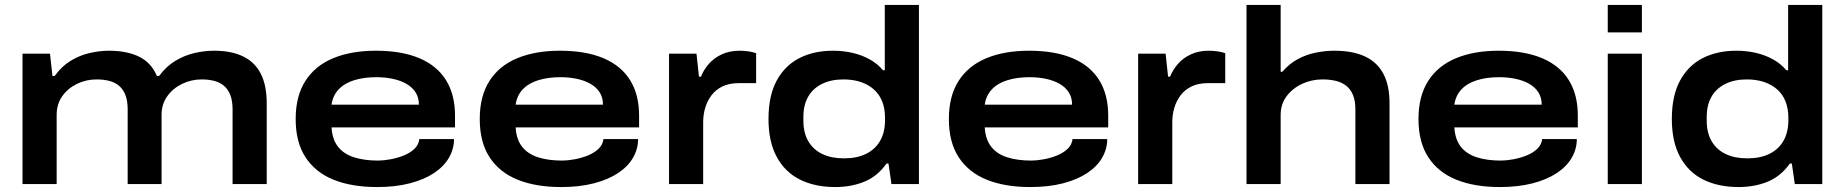

<svg xmlns="http://www.w3.org/2000/svg" viewBox="-20 -744 7456 776"><path d="M71 0V-527H182L192 -437H201Q229 -476 265 -498Q301 -520 341.5 -529.5Q382 -539 420 -539Q494 -539 543 -514.5Q592 -490 614 -437H623Q652 -476 688.5 -498Q725 -520 765.5 -529.5Q806 -539 845 -539Q915 -539 962.5 -516Q1010 -493 1034 -446Q1058 -399 1058 -326V0H920V-302Q920 -336 911 -359.5Q902 -383 885.5 -397Q869 -411 846 -417Q823 -423 795 -423Q753 -423 716 -405Q679 -387 656 -355Q633 -323 633 -280V0H496V-302Q496 -336 487 -359.5Q478 -383 461.5 -397Q445 -411 422 -417Q399 -423 370 -423Q328 -423 291 -405Q254 -387 231.5 -355Q209 -323 209 -280V0Z M1504 12Q1402 12 1328.5 -17.5Q1255 -47 1215 -108Q1175 -169 1175 -263Q1175 -355 1214 -416.5Q1253 -478 1326 -508.5Q1399 -539 1499 -539Q1604 -539 1675.5 -508.5Q1747 -478 1783 -419.5Q1819 -361 1819 -277V-229H1320Q1323 -180 1346.5 -150.5Q1370 -121 1411.5 -108Q1453 -95 1508 -95Q1530 -95 1557.5 -100Q1585 -105 1610.5 -115Q1636 -125 1654 -141.5Q1672 -158 1675 -182H1815Q1815 -142 1794.5 -106.5Q1774 -71 1734 -44.5Q1694 -18 1636 -3Q1578 12 1504 12ZM1320 -321H1673Q1673 -350 1659.5 -371Q1646 -392 1622 -405.5Q1598 -419 1567 -425.5Q1536 -432 1501 -432Q1450 -432 1410.5 -419.5Q1371 -407 1348 -382Q1325 -357 1320 -321Z M2248 12Q2146 12 2072.5 -17.5Q1999 -47 1959 -108Q1919 -169 1919 -263Q1919 -355 1958 -416.5Q1997 -478 2070 -508.5Q2143 -539 2243 -539Q2348 -539 2419.5 -508.5Q2491 -478 2527 -419.5Q2563 -361 2563 -277V-229H2064Q2067 -180 2090.5 -150.5Q2114 -121 2155.5 -108Q2197 -95 2252 -95Q2274 -95 2301.5 -100Q2329 -105 2354.5 -115Q2380 -125 2398 -141.5Q2416 -158 2419 -182H2559Q2559 -142 2538.5 -106.5Q2518 -71 2478 -44.5Q2438 -18 2380 -3Q2322 12 2248 12ZM2064 -321H2417Q2417 -350 2403.5 -371Q2390 -392 2366 -405.5Q2342 -419 2311 -425.5Q2280 -432 2245 -432Q2194 -432 2154.5 -419.5Q2115 -407 2092 -382Q2069 -357 2064 -321Z M2684 0V-527H2795L2805 -434H2813Q2824 -462 2845 -486Q2866 -510 2897.5 -524.5Q2929 -539 2969 -539Q2987 -539 3004.5 -536.5Q3022 -534 3036 -529V-408H2967Q2927 -408 2899.5 -394.5Q2872 -381 2855 -358Q2838 -335 2830 -307.5Q2822 -280 2822 -251V0Z M3356 12Q3274 12 3213.5 -18Q3153 -48 3119.5 -109.5Q3086 -171 3086 -263Q3086 -357 3119 -418Q3152 -479 3210.5 -509Q3269 -539 3347 -539Q3389 -539 3427 -530Q3465 -521 3496 -503.5Q3527 -486 3549 -460H3556V-724H3694V0H3583L3571 -83H3563Q3526 -31 3473 -9.5Q3420 12 3356 12ZM3391 -104Q3443 -104 3480 -122Q3517 -140 3537 -174.5Q3557 -209 3557 -259V-267Q3557 -305 3545.5 -334Q3534 -363 3512 -382.5Q3490 -402 3459 -412.5Q3428 -423 3389 -423Q3339 -423 3302.5 -405Q3266 -387 3246.5 -353.5Q3227 -320 3227 -271V-256Q3227 -207 3247 -173Q3267 -139 3303.5 -121.5Q3340 -104 3391 -104Z M4144 12Q4042 12 3968.5 -17.5Q3895 -47 3855 -108Q3815 -169 3815 -263Q3815 -355 3854 -416.5Q3893 -478 3966 -508.5Q4039 -539 4139 -539Q4244 -539 4315.5 -508.5Q4387 -478 4423 -419.5Q4459 -361 4459 -277V-229H3960Q3963 -180 3986.5 -150.5Q4010 -121 4051.5 -108Q4093 -95 4148 -95Q4170 -95 4197.5 -100Q4225 -105 4250.5 -115Q4276 -125 4294 -141.5Q4312 -158 4315 -182H4455Q4455 -142 4434.5 -106.5Q4414 -71 4374 -44.5Q4334 -18 4276 -3Q4218 12 4144 12ZM3960 -321H4313Q4313 -350 4299.5 -371Q4286 -392 4262 -405.5Q4238 -419 4207 -425.5Q4176 -432 4141 -432Q4090 -432 4050.5 -419.5Q4011 -407 3988 -382Q3965 -357 3960 -321Z M4580 0V-527H4691L4701 -434H4709Q4720 -462 4741 -486Q4762 -510 4793.5 -524.5Q4825 -539 4865 -539Q4883 -539 4900.5 -536.5Q4918 -534 4932 -529V-408H4863Q4823 -408 4795.5 -394.5Q4768 -381 4751 -358Q4734 -335 4726 -307.5Q4718 -280 4718 -251V0Z M5018 0V-724H5156V-454H5163Q5191 -487 5226 -505.5Q5261 -524 5299 -531.5Q5337 -539 5373 -539Q5447 -539 5496.5 -516Q5546 -493 5571 -446Q5596 -399 5596 -326V0H5458V-302Q5458 -336 5448.5 -359.5Q5439 -383 5421.5 -397Q5404 -411 5379.5 -417Q5355 -423 5325 -423Q5281 -423 5242.5 -405Q5204 -387 5180 -355Q5156 -323 5156 -280V0Z M6042 12Q5940 12 5866.5 -17.5Q5793 -47 5753 -108Q5713 -169 5713 -263Q5713 -355 5752 -416.5Q5791 -478 5864 -508.5Q5937 -539 6037 -539Q6142 -539 6213.5 -508.5Q6285 -478 6321 -419.5Q6357 -361 6357 -277V-229H5858Q5861 -180 5884.5 -150.5Q5908 -121 5949.5 -108Q5991 -95 6046 -95Q6068 -95 6095.5 -100Q6123 -105 6148.5 -115Q6174 -125 6192 -141.5Q6210 -158 6213 -182H6353Q6353 -142 6332.5 -106.5Q6312 -71 6272 -44.5Q6232 -18 6174 -3Q6116 12 6042 12ZM5858 -321H6211Q6211 -350 6197.5 -371Q6184 -392 6160 -405.5Q6136 -419 6105 -425.5Q6074 -432 6039 -432Q5988 -432 5948.5 -419.5Q5909 -407 5886 -382Q5863 -357 5858 -321Z M6478 -613V-724H6616V-613ZM6478 0V-527H6616V0Z M7007 12Q6925 12 6864.5 -18Q6804 -48 6770.5 -109.5Q6737 -171 6737 -263Q6737 -357 6770 -418Q6803 -479 6861.5 -509Q6920 -539 6998 -539Q7040 -539 7078 -530Q7116 -521 7147 -503.5Q7178 -486 7200 -460H7207V-724H7345V0H7234L7222 -83H7214Q7177 -31 7124 -9.5Q7071 12 7007 12ZM7042 -104Q7094 -104 7131 -122Q7168 -140 7188 -174.5Q7208 -209 7208 -259V-267Q7208 -305 7196.5 -334Q7185 -363 7163 -382.5Q7141 -402 7110 -412.5Q7079 -423 7040 -423Q6990 -423 6953.5 -405Q6917 -387 6897.5 -353.5Q6878 -320 6878 -271V-256Q6878 -207 6898 -173Q6918 -139 6954.5 -121.5Q6991 -104 7042 -104Z"/></svg>

Font: Archivo SemiBold Expanded SemiBold
Style: Regular
Weight: 600
Width: 7
Version: Version 2.001